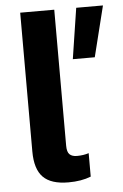

<svg xmlns="http://www.w3.org/2000/svg" viewBox="-51 -711 487 758"><g transform="rotate(-5 193.0 -332.0)"><path d="M190 10Q121 10 89.5 -22Q58 -54 58 -124V-674H193V-135Q193 -110 203 -100.5Q213 -91 232 -91Q258 -91 279 -98V-5Q241 10 190 10ZM249 -473 280 -674H386L336 -473Z"/></g></svg>

Font: Kanit Medium
Style: Regular
Weight: 500
Designer: Katatrad Team
Foundry: CadsonDemak
Version: Version 2.000; ttfautohint (v1.8.3)